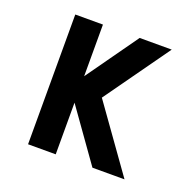

<svg xmlns="http://www.w3.org/2000/svg" viewBox="-100 -634 749 737"><g transform="rotate(20 275.0 -265.0)"><path d="M350 0 200 -211V0H87V-530H200V-319L350 -530H481L292 -265L481 0Z"/></g></svg>

Font: Lode
Style: Bold
Weight: 700
Monospace: yes
Designer: Belleve Invis
Foundry: Belleve Invis
Version: Version 29.2.0; ttfautohint (v1.8.3)